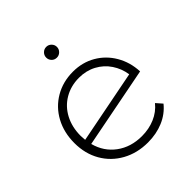

<svg xmlns="http://www.w3.org/2000/svg" viewBox="-194 -847 986 986"><g transform="rotate(-45 298.5 -354.5)"><path d="M487 -114 516 -81Q482 -39 431 -17.5Q380 4 319 4Q241 4 179.5 -30Q118 -64 83.5 -124Q49 -184 49 -261Q49 -338 81.5 -398Q114 -458 172 -492Q230 -526 303 -526Q371 -526 425.5 -494.5Q480 -463 512.5 -407.5Q545 -352 548 -283L107 -197Q126 -125 183 -83Q240 -41 320 -41Q371 -41 414.5 -59.5Q458 -78 487 -114ZM98 -265Q98 -254 100 -234L498 -312Q491 -359 465 -398Q439 -437 397 -459.5Q355 -482 303 -482Q244 -482 197 -454.5Q150 -427 124 -377.5Q98 -328 98 -265ZM257 -674Q257 -690 268.5 -701.5Q280 -713 296 -713Q312 -713 323.5 -701.5Q335 -690 335 -674Q335 -658 323.5 -646.5Q312 -635 296 -635Q279 -635 268 -646.5Q257 -658 257 -674Z"/></g></svg>

Font: Montserrat Alternates Light
Style: Regular
Weight: 300
Designer: Julieta Ulanovsky
Foundry: Julieta Ulanovsky
Version: Version 7.200